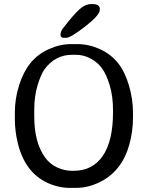

<svg xmlns="http://www.w3.org/2000/svg" viewBox="-20 -910 741 939"><path d="M147.5 -374.5V-340.3Q147.5 -212.9 200.7 -139.6Q223.6 -107.9 259.3 -91.3Q294.9 -74.7 331.5 -74.7H339.8Q433.1 -74.7 482.9 -147.9Q532.7 -221.2 532.7 -360.8V-369.6Q532.7 -439.5 516.8 -491.9Q501 -544.4 480.2 -574Q459.5 -603.5 424.8 -622.8Q390.1 -642.1 350.1 -642.1H333.5Q249 -642.1 197.3 -570.3Q179.7 -545.9 163.6 -492.2Q147.5 -438.5 147.5 -374.5ZM304.2 -725.1H291.5Q275.9 -725.1 275.9 -741.7L276.4 -744.1Q276.4 -756.8 290.5 -774.9Q341.8 -840.8 369.6 -865.5Q397.5 -890.1 426.8 -890.1H431.6Q468.3 -890.1 468.3 -865.7L467.8 -863.3V-860.8Q467.8 -835.9 396.5 -780.5Q325.2 -725.1 304.2 -725.1ZM630.4 -359.9V-337.4Q630.4 -335.4 630.4 -334Q630.4 -267.1 612.3 -202.1Q577.1 -75.7 473.1 -22Q413.1 8.8 354.5 8.8H321.3Q266.1 8.8 212.4 -15.6Q102.1 -66.4 66.9 -210.4Q52.7 -268.6 52.7 -327.1V-360.8Q52.7 -427.7 73.5 -493.2Q94.2 -558.6 128.7 -601.3Q163.1 -644 217.8 -669.2Q272.5 -694.3 326.2 -694.3H359.4Q415 -694.3 469.5 -669.2Q523.9 -644 557.6 -601.1Q591.3 -558.1 610.8 -491.7Q630.4 -425.3 630.4 -359.9Z"/></svg>

Font: Averia Libre Light
Style: Regular
Weight: 300
Version: Version 1.002